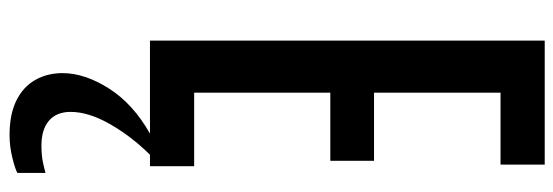

<svg xmlns="http://www.w3.org/2000/svg" viewBox="-414 -486 1205 418"><g transform="rotate(90 189.0 -276.5)"><path d="M67.9 0V-859.4H337.9V-763.2H181.2V-487.8H329.6V-392.6H181.2V-96.2H341.3V0ZM273.4 305.7Q228.5 305.7 198.7 291Q168.9 276.4 153.8 250.2Q138.7 224.1 138.7 190.4Q138.7 142.1 172.1 89.4Q205.6 36.6 270.5 0H316.4Q275.9 41 249.5 87.4Q223.1 133.8 223.1 172.9Q223.1 203.6 242.4 220Q261.7 236.3 296.4 236.3Q318.8 236.3 335.9 232.4Q353 228.5 356 227.5V288.6Q347.7 293.5 323 299.6Q298.3 305.7 273.4 305.7Z"/></g></svg>

Font: Antonio SemiBold
Style: Regular
Weight: 600
Designer: Vernon Adams
Foundry: Vernon Adams
Version: Version 1.002